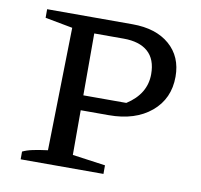

<svg xmlns="http://www.w3.org/2000/svg" viewBox="-64 -592 692 660"><g transform="rotate(10 281.5 -262.0)"><path d="M347 -524Q429 -524 476.5 -483Q524 -442 524 -372Q524 -295 468.5 -248.5Q413 -202 321 -202H223V-46L338 -30V0H49V-27Q63 -34 84 -38.5Q105 -43 136 -47L145 -476L49 -494V-524ZM326 -470H223V-254H373Q440 -297 440 -366Q440 -418 410.5 -444Q381 -470 326 -470Z"/></g></svg>

Font: Piazzolla SC
Style: Regular
Weight: 400
Designer: Juan Pablo del Peral
Foundry: Huerta Tipografica
Version: Version 1.330